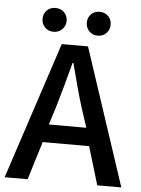

<svg xmlns="http://www.w3.org/2000/svg" viewBox="-56 -839 649 882"><g transform="rotate(5 268.0 -397.5)"><path d="M426 0 373 -176H159L105 0H-1L207 -632H328L537 0ZM180 -259H353L326 -341Q310 -391 296 -444Q282 -497 268 -550H264Q250 -497 235.5 -444Q221 -391 206 -341ZM164 -685Q140 -685 124.5 -701Q109 -717 109 -740Q109 -764 124.5 -779.5Q140 -795 164 -795Q188 -795 204 -779.5Q220 -764 220 -740Q220 -717 204 -701Q188 -685 164 -685ZM368 -685Q344 -685 328.5 -701Q313 -717 313 -740Q313 -764 328.5 -779.5Q344 -795 368 -795Q392 -795 407.5 -779.5Q423 -764 423 -740Q423 -717 407.5 -701Q392 -685 368 -685Z"/></g></svg>

Font: Narnoor Medium
Style: Regular
Weight: 500
Designer: S. Sridhar Murthy
Foundry: SIL International
Version: Version 3.000